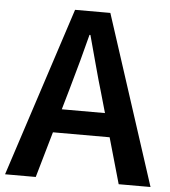

<svg xmlns="http://www.w3.org/2000/svg" viewBox="-55 -787 740 835"><g transform="rotate(5 315.5 -369.5)"><path d="M239 -739H393L633 0H494L382 -393Q370 -432 348 -514L315 -636H311Q284 -529 245 -393L132 0H-2ZM140 -303H489V-200H140Z"/></g></svg>

Font: Merged Yaku Han JP SemiBold
Style: Regular
Weight: 600
Designer: Ryoko NISHIZUKA 西塚涼子 (kana, bopomofo & ideographs); Paul D. Hunt (Latin, Greek & Cyrillic); Sandoll Communications 산돌커뮤니
Foundry: Adobe
Version: Version 2.004